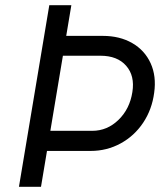

<svg xmlns="http://www.w3.org/2000/svg" viewBox="-20 -721 623 740"><path d="M169.8 -216.8H335.7Q393.3 -216.8 436.8 -259.1Q480.2 -301.3 490.2 -366.3Q500.2 -428.7 466.3 -467.4Q432.5 -506.2 367 -506.2H217.3L230.5 -582.7H376.3Q441.5 -582.7 489.7 -554.9Q537.8 -527.2 560.6 -477.2Q583.3 -427.2 574.2 -363.5Q565.8 -299 531.7 -247.9Q497.5 -196.8 444.6 -168.1Q391.7 -139.3 329.7 -139.3H156.8ZM170 -701H255L138 -1H53Z"/></svg>

Font: Oak Sans Light Italic
Style: Regular
Weight: 400
Italic angle: -9.5°
Foundry: Erik Kennedy, Walven
Version: Version 1.000;Glyphs 3.1.2 (3151)